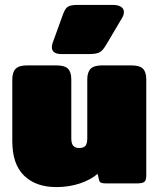

<svg xmlns="http://www.w3.org/2000/svg" viewBox="-20 -746 650 781"><path d="M191 -554Q191 -562 194 -571L236 -687Q244 -710 255 -718Q266 -726 296 -726H439Q460 -726 472 -718.5Q484 -711 484 -697Q484 -685 476 -672L412 -564Q398 -540 385 -533Q372 -526 338 -526H231Q191 -526 191 -554ZM30 -172V-423Q30 -452 43.5 -466Q57 -480 90 -480H209Q243 -480 256.5 -466.5Q270 -453 270 -423V-183Q270 -163 277.5 -153.5Q285 -144 302 -144Q321 -144 328 -153.5Q335 -163 335 -183V-423Q335 -452 348.5 -466Q362 -480 395 -480H514Q548 -480 561.5 -466.5Q575 -453 575 -423V-33Q575 -13 567.5 -6.5Q560 0 537 0H411Q398 0 391.5 -2.5Q385 -5 383 -14L377 -39Q350 -15 305.5 0Q261 15 209 15Q126 15 78 -31.5Q30 -78 30 -172Z"/></svg>

Font: Mitr
Style: Bold
Weight: 700
Designer: Thanarat Vachiruckul
Foundry: Cadson Demak
Version: Version 1.002